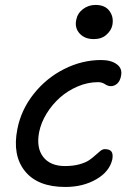

<svg xmlns="http://www.w3.org/2000/svg" viewBox="-20 -742 546 771"><path d="M356.9 -585Q320.3 -585 299.8 -607.4Q279.3 -629.9 286.1 -662.1Q291 -688.5 313 -705.3Q335 -722.2 363.8 -722.2Q401.9 -722.2 419.7 -697.8Q437.5 -673.3 431.2 -641.1Q426.8 -619.6 407.2 -602.3Q387.7 -585 356.9 -585ZM242.2 8.8Q131.3 8.8 80.1 -54.9Q28.8 -118.7 49.8 -224.1Q64.9 -301.3 115.5 -365Q166 -428.7 237.8 -464.8Q309.6 -501 386.2 -501Q426.3 -501 449.5 -483.6Q472.7 -466.3 465.8 -436Q462.4 -417.5 451.2 -406.7Q439.9 -396 424.8 -396Q413.6 -396 401.4 -404.1Q389.2 -412.1 374 -412.1Q332.5 -412.1 292.2 -395Q252 -377.9 220.7 -350.1Q189.5 -322.3 167.2 -286.1Q145 -250 137.2 -211.9Q125 -148.9 153.3 -112.1Q181.6 -75.2 241.2 -75.2Q273.9 -75.2 299.3 -82.3Q324.7 -89.4 338.9 -99.4Q353 -109.4 363.5 -119.1Q374 -128.9 383.1 -136Q392.1 -143.1 400.9 -143.1Q419.9 -143.1 427.2 -133.8Q434.6 -124.5 431.2 -103Q420.4 -53.2 366.9 -22.2Q313.5 8.8 242.2 8.8Z"/></svg>

Font: Shantell Sans Normal
Style: Italic
Weight: 400
Italic angle: -11.31°
Designer: Stephen Nixon, Anya Danilova, Shantell Martin
Foundry: Arrow Type
Version: Version 1.006;[559af2be0]